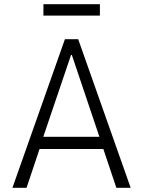

<svg xmlns="http://www.w3.org/2000/svg" viewBox="-20 -891 680 911"><path d="M39 0 288 -705H351L600 0H532L464 -203L495 -184H145L174 -203L106 0ZM317 -630 181 -229 165 -242H475L456 -229L321 -630ZM186 -817V-871H454V-817Z"/></svg>

Font: Nunito Sans 7pt Condensed Light
Style: Regular
Weight: 300
Width: 3
Designer: Vernon Adams
Foundry: Vernon Adams
Version: Version 3.101;gftools[0.9.27]